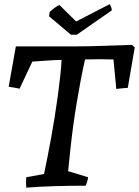

<svg xmlns="http://www.w3.org/2000/svg" viewBox="-20 -857 641 885"><path d="M101 8Q100 -4 100 -16Q100 -28 101 -40L183 -55Q190 -89 198.5 -131Q207 -173 215.5 -220.5Q224 -268 232 -317.5Q240 -367 246.5 -415Q253 -463 257.5 -505Q262 -547 264 -581Q227 -580 192.5 -577.5Q158 -575 129 -573L70 -448Q59 -451 46 -453Q33 -455 20 -457L53 -643H314Q350 -643 398 -644Q446 -645 496 -647Q546 -649 589 -650L601 -638L569 -452Q556 -451 542.5 -450Q529 -449 516 -447L503 -583Q472 -584 438.5 -584Q405 -584 372 -583Q361 -535 351.5 -484Q342 -433 333 -379.5Q324 -326 317 -273.5Q310 -221 304.5 -169Q299 -117 294 -68L386 -40Q385 -30 382 -20.5Q379 -11 375 -1Q302 -1 233 1Q164 3 101 8ZM307 -697 206 -782 209 -802Q218 -811 232 -821Q246 -831 254 -834L331 -758L484 -837Q488 -837 492 -825.5Q496 -814 495 -809L334 -697Z"/></svg>

Font: Labrada Medium
Style: Italic
Weight: 500
Italic angle: -7°
Designer: Mercedes Jáuregui
Foundry: Omnibus-Type Team
Version: Version 1.000